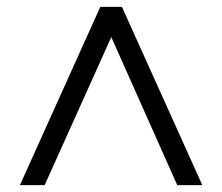

<svg xmlns="http://www.w3.org/2000/svg" viewBox="-20 -710 646 559"><path d="M110 -171H38L272 -690H335L569 -171H496L304 -602Z"/></svg>

Font: Poppins-Tabular Light
Style: Regular
Weight: 300
Designer: Ninad Kale (Devanagari), Jonny Pinhorn (Latin)
Foundry: Indian Type Foundry
Version: Version 4.004